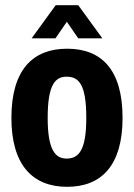

<svg xmlns="http://www.w3.org/2000/svg" viewBox="-20 -710 517 741"><path d="M102 -562H194L238 -626L282 -562H375L282 -690H195ZM239 11C372 11 453 -72 453 -255C453 -441 372 -522 239 -522C107 -522 24 -441 24 -255C24 -72 107 11 239 11ZM237 -98C194 -98 164 -130 164 -255C164 -385 194 -414 237 -414C284 -414 313 -385 313 -255C313 -130 284 -98 237 -98Z"/></svg>

Font: Decalotype
Style: Bold
Weight: 700
Designer: Alfredo Marco Pradil
Foundry: Alfredo Marco Pradil
Version: Version 1.0